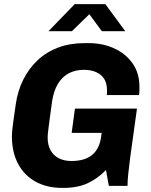

<svg xmlns="http://www.w3.org/2000/svg" viewBox="-20 -905 733 935"><path d="M282 10Q209 10 154 -20Q99 -50 68.5 -106.5Q38 -163 38 -242Q38 -262 43.5 -304Q49 -346 56 -392Q65 -460 92.5 -515.5Q120 -571 163 -611.5Q206 -652 263.5 -673.5Q321 -695 392 -695H411Q480 -695 536 -669.5Q592 -644 625.5 -596.5Q659 -549 659 -483Q659 -473 659 -463.5Q659 -454 657 -442H500Q501 -447 501 -452.5Q501 -458 501 -466Q501 -500 487 -521.5Q473 -543 447.5 -554Q422 -565 389 -565Q347 -565 315 -548Q283 -531 262.5 -497.5Q242 -464 234 -414Q227 -365 223 -333.5Q219 -302 216.5 -283.5Q214 -265 213 -254.5Q212 -244 212 -236Q212 -199 226 -173.5Q240 -148 266 -134.5Q292 -121 328 -121Q358 -121 382.5 -127.5Q407 -134 426 -148.5Q445 -163 457 -186.5Q469 -210 473 -243L475 -258H329L345 -376H647L614 -138Q608 -92 604.5 -58Q601 -24 601 0H510L496 -77Q458 -37 408.5 -13.5Q359 10 290 10ZM216 -753 344 -885H493L590 -753H476L401 -855H435L330 -753Z"/></svg>

Font: Chivo Medium
Style: Bold Italic
Weight: 700
Italic angle: -8.05°
Version: Version 2.002